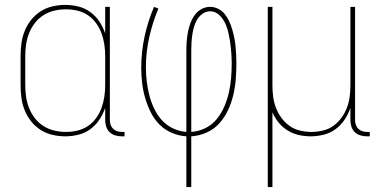

<svg xmlns="http://www.w3.org/2000/svg" viewBox="-20 -548 1540 783"><path d="M246 8Q220 8 194 2Q168 -4 146 -18Q124 -32 107.5 -52.5Q91 -73 81 -97.5Q71 -122 67.5 -148Q64 -174 64 -200V-320Q64 -346 67.5 -372Q71 -398 81 -422.5Q91 -447 107.5 -467.5Q124 -488 146 -502Q168 -516 194 -522Q220 -528 246 -528Q273 -528 299.5 -521.5Q326 -515 348 -499Q370 -483 385 -460.5Q400 -438 409 -412V-520H428V-58Q428 -49 431 -39.5Q434 -30 441 -23Q448 -16 457.5 -13Q467 -10 476 -10H488V8H476Q463 8 449.5 4Q436 0 426.5 -9.5Q417 -19 413 -32Q409 -45 409 -58V-108Q400 -82 385 -59.5Q370 -37 348 -21Q326 -5 299.5 1.5Q273 8 246 8ZM249 -10Q273 -10 296 -15.5Q319 -21 338.5 -34Q358 -47 372 -66.5Q386 -86 394 -108Q402 -130 405.5 -153.5Q409 -177 409 -200V-320Q409 -343 405.5 -366.5Q402 -390 394 -412Q386 -434 372 -453.5Q358 -473 338.5 -486Q319 -499 296 -504.5Q273 -510 249 -510Q225 -510 201.5 -504.5Q178 -499 158 -486.5Q138 -474 123 -455Q108 -436 99 -413.5Q90 -391 86.5 -367.5Q83 -344 83 -320V-200Q83 -176 86.5 -152.5Q90 -129 99 -106.5Q108 -84 123 -65Q138 -46 158 -33.5Q178 -21 201.5 -15.5Q225 -10 249 -10Z M740 215V8Q709 6 680 -6.5Q651 -19 629.5 -41Q608 -63 594 -91.5Q580 -120 571.5 -150Q563 -180 559.5 -211Q556 -242 556 -273Q556 -336 569.5 -398.5Q583 -461 608 -520L626 -513Q602 -456 588.5 -395.5Q575 -335 575 -273Q575 -244 578.5 -215.5Q582 -187 589 -159.5Q596 -132 608.5 -105.5Q621 -79 640 -58Q659 -37 685.5 -24.5Q712 -12 740 -10V-343Q740 -362 741.5 -380.5Q743 -399 746.5 -417.5Q750 -436 756.5 -453.5Q763 -471 774 -486.5Q785 -502 801.5 -511Q818 -520 837 -520Q854 -520 870 -512Q886 -504 897 -490Q908 -476 915 -460.5Q922 -445 927 -428Q932 -411 935.5 -394Q939 -377 940.5 -359.5Q942 -342 943 -325Q944 -308 944 -290Q944 -258 941.5 -225.5Q939 -193 931.5 -161Q924 -129 910 -99Q896 -69 874.5 -45Q853 -21 822.5 -7.5Q792 6 760 8V215ZM760 -10Q790 -12 817.5 -25.5Q845 -39 864 -62.5Q883 -86 895 -114Q907 -142 913.5 -171Q920 -200 922.5 -230Q925 -260 925 -291Q925 -306 924 -321.5Q923 -337 921.5 -352.5Q920 -368 917.5 -383.5Q915 -399 911.5 -414Q908 -429 902.5 -443.5Q897 -458 888 -471Q879 -484 866 -493Q853 -502 837 -502Q821 -502 807 -492.5Q793 -483 784.5 -469Q776 -455 771.5 -439.5Q767 -424 764.5 -408Q762 -392 761 -375.5Q760 -359 760 -343Z M1072 215V-520H1091V-200Q1091 -177 1094 -153.5Q1097 -130 1105.5 -108Q1114 -86 1128 -67Q1142 -48 1161 -34.5Q1180 -21 1203.5 -15.5Q1227 -10 1250 -10Q1273 -10 1296.5 -15.5Q1320 -21 1339 -34.5Q1358 -48 1372 -67Q1386 -86 1394.5 -108Q1403 -130 1406 -153.5Q1409 -177 1409 -200V-520H1428V-58Q1428 -49 1431 -39.5Q1434 -30 1441 -23Q1448 -16 1457.5 -13Q1467 -10 1476 -10H1488V8H1476Q1463 8 1449.5 4Q1436 0 1426.5 -9.5Q1417 -19 1413 -32Q1409 -45 1409 -58V-108Q1400 -82 1385 -59.5Q1370 -37 1348 -21Q1326 -5 1299.5 1.5Q1273 8 1247 8Q1222 8 1198 2.5Q1174 -3 1153 -16Q1132 -29 1116.5 -48Q1101 -67 1091 -90V215Z"/></svg>

Font: Iosevka SS18 Thin
Style: Regular
Weight: 100
Monospace: yes
Designer: Belleve Invis
Foundry: Belleve Invis
Version: Version 25.1.1; ttfautohint (v1.8.4)